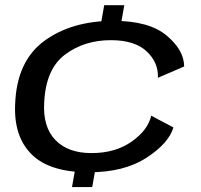

<svg xmlns="http://www.w3.org/2000/svg" viewBox="-20 -718 794 760"><path d="M378 -615.5H457.5L472 -697.5H392.5ZM265 22.5H345L360 -62H280ZM331.5 -36Q471.5 -36 559.8 -93.5Q648 -151 666.5 -213.5L578.5 -260Q566 -203.5 501.5 -157.8Q437 -112 342 -112Q249.5 -112 199.2 -163.8Q149 -215.5 155 -313.5Q161.5 -445.5 237.8 -502.2Q314 -559 418.5 -559Q514 -559 561 -514.2Q608 -469.5 605 -410L709 -455Q708.5 -520 639 -577.8Q569.5 -635.5 429.5 -635.5Q263.5 -635.5 155 -555.8Q46.5 -476 40 -307Q33.5 -178.5 105 -107.2Q176.5 -36 331.5 -36Z"/></svg>

Font: Anybody Expanded
Style: Italic
Weight: 400
Width: 7
Italic angle: -10°
Version: Version 1.113;gftools[0.9.25]